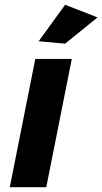

<svg xmlns="http://www.w3.org/2000/svg" viewBox="-20 -785 429 805"><path d="M253 -602 142 -612 253 -765 389 -712ZM174 0H21L128 -538H281Z"/></svg>

Font: Argentum Sans SemiBold
Style: Italic
Weight: 600
Italic angle: -11°
Designer: Julieta Ulanovsky (font), Cristiano Sobral (main changes and remaster)
Foundry: Julieta Ulanovsky (font), Cristiano Sobral (main changes and remaster)
Version: Version 2.007;June 15, 2022;FontCreator 14.0.0.2814 64-bit; 